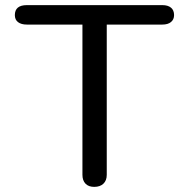

<svg xmlns="http://www.w3.org/2000/svg" viewBox="-20 -720 738 750"><path d="M302 -37V-624H85Q63 -624 50.5 -633.5Q38 -643 38 -661Q38 -700 85 -700H614Q636 -700 648 -690Q660 -680 660 -661Q660 -644 648 -634Q636 -624 614 -624H397V-37Q397 -15 384 -2.5Q371 10 348 10Q326 10 314 -2.5Q302 -15 302 -37Z"/></svg>

Font: Kodchasan Medium
Style: Regular
Weight: 500
Designer: Katatrad Aksorn Co.,Ltd.
Foundry: Cadson Demak Co.,Ltd.
Version: Version 1.000; ttfautohint (v1.6)